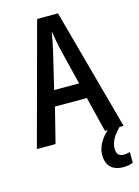

<svg xmlns="http://www.w3.org/2000/svg" viewBox="-138 -790 792 1093"><g transform="rotate(-15 258.5 -244.0)"><path d="M401 0 350 -207H162L110 0H0L193 -715H316L511 0ZM329 -299 276 -514Q270 -540 264.5 -570.5Q259 -601 255 -626Q251 -599 245 -570Q239 -541 233 -514L182 -299ZM428 113Q428 159 470 159Q482 159 491 157Q500 155 507 153V217Q496 221 482.5 224Q469 227 451 227Q401 227 375.5 201.5Q350 176 350 129Q350 91 373 53Q396 15 434 -14L487 0Q455 33 441.5 59Q428 85 428 113Z"/></g></svg>

Font: Avrile Sans Condensed Medium
Style: Regular
Weight: 500
Width: 3
Designer: Monotype Design Team
Foundry: Monotype Imaging Inc.
Version: Version 2.001;September 10, 2019;FontCreator 11.5.0.2425 64-